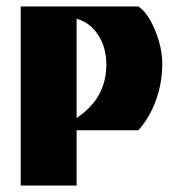

<svg xmlns="http://www.w3.org/2000/svg" viewBox="-20 -574 535 594"><path d="M44 0V-554H408Q428 -541 444.5 -512Q461 -483 471.5 -447Q482 -411 482 -377Q482 -318 462.5 -264Q443 -210 408 -171H217V0ZM217 -209Q309 -270 309 -374Q309 -427 283.5 -466Q258 -505 217 -516Z"/></svg>

Font: Tac One
Style: Regular
Weight: 400
Designer: Oluseyi Olusanya, David Udoh, Eyiyemi Adegbite, Mirko Velimirović
Version: Version 1.003; ttfautohint (v1.8.4.7-5d5b)